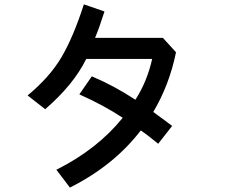

<svg xmlns="http://www.w3.org/2000/svg" viewBox="-20 -807 1040 873"><path d="M340.8 -377.9 397.5 -460Q499 -417 595.7 -353.5Q649.4 -437.5 671.9 -539.1H372.1Q314.5 -421.9 185.5 -310.5L105.5 -373Q206.1 -456.1 259.8 -547.4Q313.5 -638.7 361.3 -787.1L455.1 -754.9Q431.6 -680.7 412.1 -634.8H720.7L780.3 -569.3Q750 -420.9 676.8 -297.9Q680.7 -294.9 700.7 -280.3Q720.7 -265.6 739.3 -252Q757.8 -238.3 762.7 -234.4L699.2 -153.3Q652.3 -192.4 620.1 -213.9Q498 -54.7 297.9 45.9L236.3 -35.2Q421.9 -127.9 538.1 -271.5Q450.2 -329.1 340.8 -377.9Z"/></svg>

Font: Gothic A1 SemiBold
Style: Regular
Weight: 600
Version: Version 2.50